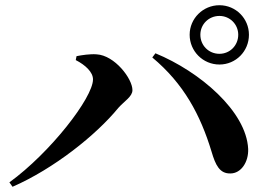

<svg xmlns="http://www.w3.org/2000/svg" viewBox="-20 -776 1040 735"><path d="M706 -643C706 -580 757 -529 820 -529C883 -529 933 -580 933 -643C933 -705 883 -756 820 -756C757 -756 706 -705 706 -643ZM747 -643C747 -683 779 -715 820 -715C860 -715 892 -683 892 -643C892 -602 860 -570 820 -570C779 -570 747 -602 747 -643ZM270 -546C307 -527 336 -500 336 -472C336 -402 172 -191 16 -78L28 -61C186 -130 348 -259 433 -363C456 -389 487 -406 487 -431C487 -475 419 -564 350 -568C325 -570 293 -565 273 -561ZM862 -112C903 -112 932 -156 930 -206C923 -350 745 -502 575 -572L563 -556C683 -456 747 -337 790 -195C805 -144 821 -111 862 -112Z"/></svg>

Font: Noto Serif KR
Style: Bold
Weight: 700
Designer: Ryoko NISHIZUKA 西塚涼子 (kana & ideographs); Frank Grießhammer (Latin, Greek & Cyrillic); Wenlong ZHANG 张文龙 (bopomofo); San
Foundry: Adobe
Version: Version 2.001;hotconv 1.1.0;makeotfexe 2.6.0